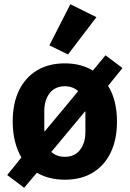

<svg xmlns="http://www.w3.org/2000/svg" viewBox="-20 -836 612 906"><path d="M94 50 14 -10 81 -93Q61 -127 50.5 -169.5Q40 -212 40 -263Q40 -348 69.5 -409Q99 -470 154 -503.5Q209 -537 286 -537Q324 -537 357 -528.5Q390 -520 418 -503L478 -575L558 -515L490 -431Q511 -398 521.5 -355Q532 -312 532 -262Q532 -178 502.5 -116.5Q473 -55 418 -21.5Q363 12 286 12Q248 12 214.5 3.5Q181 -5 154 -21ZM286 -96Q332 -96 357.5 -128.5Q383 -161 383 -214V-264Q383 -271 383 -279Q383 -287 383 -295Q383 -303 383 -310H381L286 -196L222 -119Q234 -108 250.5 -102Q267 -96 286 -96ZM286 -429Q240 -429 214.5 -396.5Q189 -364 189 -311V-262Q189 -255 189 -247Q189 -239 189 -231Q189 -223 189 -216H191L286 -330L349 -406Q337 -417 321 -423Q305 -429 286 -429ZM435 -755 301 -579 213 -622 312 -816Z"/></svg>

Font: IBM Plex Sans Var
Style: Regular
Weight: 400
Designer: Mike Abbink, Paul van der Laan, Pieter van Rosmalen
Foundry: Bold Monday
Version: Version 3.000